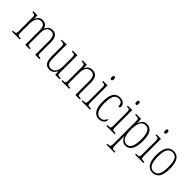

<svg xmlns="http://www.w3.org/2000/svg" viewBox="191 -1995 3486 3486"><g transform="rotate(45 1934.5 -251.5)"><path d="M29 0V-25H42Q72 -25 86.5 -29Q101 -33 105.5 -49Q110 -65 110 -100V-433Q110 -468 105.5 -485Q101 -502 87.5 -506.5Q74 -511 46 -511H41V-536H145L150 -450H153Q171 -498 203 -520.5Q235 -543 281 -543Q330 -543 358.5 -518Q387 -493 399 -446H401Q436 -543 534 -543Q665 -543 665 -360V-96Q665 -63 670 -48Q675 -33 689.5 -29Q704 -25 733 -25H737V0H624V-361Q624 -432 601.5 -471Q579 -510 526 -510Q482 -510 456.5 -487.5Q431 -465 419.5 -427.5Q408 -390 408 -345V-99Q408 -65 413 -49Q418 -33 432.5 -29Q447 -25 475 -25H481V0H368V-361Q368 -436 345.5 -473Q323 -510 271 -510Q229 -510 202.5 -485Q176 -460 163.5 -419Q151 -378 151 -331V-99Q151 -65 156 -49Q161 -33 176.5 -29Q192 -25 222 -25H229V0Z M994 10Q927 10 891 -35.5Q855 -81 855 -184V-439Q855 -473 849.5 -488Q844 -503 829 -507Q814 -511 783 -511H774V-536H896V-184Q896 -106 919.5 -64.5Q943 -23 1002 -23Q1046 -23 1074.5 -48Q1103 -73 1117 -114.5Q1131 -156 1131 -205V-429Q1131 -467 1126.5 -484.5Q1122 -502 1107 -506.5Q1092 -511 1060 -511H1053V-536H1172V-101Q1172 -65 1177 -49Q1182 -33 1197 -29Q1212 -25 1241 -25H1251V0H1138L1133 -81H1129Q1110 -40 1077 -15Q1044 10 994 10Z M1299 0V-25H1311Q1340 -25 1355 -29Q1370 -33 1375 -49Q1380 -65 1380 -99V-438Q1380 -472 1375 -487.5Q1370 -503 1355.5 -507Q1341 -511 1313 -511H1303V-536H1415L1420 -456H1423Q1445 -500 1476 -521.5Q1507 -543 1556 -543Q1628 -543 1662 -498.5Q1696 -454 1696 -359V-99Q1696 -65 1701 -49Q1706 -33 1720 -29Q1734 -25 1763 -25H1770V0H1655V-361Q1655 -428 1631.5 -469Q1608 -510 1550 -510Q1486 -510 1453.5 -462.5Q1421 -415 1421 -331V-98Q1421 -64 1426 -48.5Q1431 -33 1446 -29Q1461 -25 1490 -25H1498V0Z M1921 -654Q1908 -654 1900 -663Q1892 -672 1892 -698Q1892 -723 1900 -732.5Q1908 -742 1921 -742Q1934 -742 1942 -732.5Q1950 -723 1950 -698Q1950 -672 1942 -663Q1934 -654 1921 -654ZM1817 0V-25H1836Q1865 -25 1880 -29Q1895 -33 1900 -49Q1905 -65 1905 -98V-435Q1905 -469 1900.5 -485.5Q1896 -502 1882.5 -506.5Q1869 -511 1842 -511H1832V-536H1946V-99Q1946 -65 1951 -49Q1956 -33 1971 -29Q1986 -25 2015 -25H2032V0Z M2265 10Q2215 10 2176 -16.5Q2137 -43 2114 -103Q2091 -163 2091 -263Q2091 -371 2113 -432Q2135 -493 2174 -518Q2213 -543 2263 -543Q2325 -543 2359.5 -512.5Q2394 -482 2394 -438Q2394 -418 2383.5 -409.5Q2373 -401 2356 -401Q2356 -452 2334.5 -482.5Q2313 -513 2262 -513Q2223 -513 2194 -490.5Q2165 -468 2149 -414Q2133 -360 2133 -264Q2133 -140 2169 -81Q2205 -22 2268 -22Q2317 -22 2345 -50.5Q2373 -79 2386 -114Q2396 -105 2396 -85Q2396 -66 2381 -44Q2366 -22 2337 -6Q2308 10 2265 10Z M2555 -654Q2542 -654 2534 -663Q2526 -672 2526 -698Q2526 -723 2534 -732.5Q2542 -742 2555 -742Q2568 -742 2576 -732.5Q2584 -723 2584 -698Q2584 -672 2576 -663Q2568 -654 2555 -654ZM2451 0V-25H2470Q2499 -25 2514 -29Q2529 -33 2534 -49Q2539 -65 2539 -98V-435Q2539 -469 2534.5 -485.5Q2530 -502 2516.5 -506.5Q2503 -511 2476 -511H2466V-536H2580V-99Q2580 -65 2585 -49Q2590 -33 2605 -29Q2620 -25 2649 -25H2666V0Z M2693 239V215H2704Q2732 215 2746.5 210.5Q2761 206 2766.5 190Q2772 174 2772 139V-438Q2772 -472 2767 -487.5Q2762 -503 2746.5 -507Q2731 -511 2699 -511H2679V-536H2807L2811 -439H2814Q2832 -485 2863.5 -515.5Q2895 -546 2950 -546Q3032 -546 3073.5 -482Q3115 -418 3115 -277Q3115 -129 3071 -59.5Q3027 10 2952 10Q2897 10 2864 -19.5Q2831 -49 2813 -99H2811Q2812 -81 2812.5 -51Q2813 -21 2813 18V140Q2813 175 2818 190.5Q2823 206 2837.5 210.5Q2852 215 2879 215H2898V239ZM2949 -22Q3014 -22 3043.5 -90Q3073 -158 3073 -277Q3073 -396 3043 -455Q3013 -514 2946 -514Q2876 -514 2844.5 -450Q2813 -386 2813 -276Q2813 -199 2825.5 -141.5Q2838 -84 2867.5 -53Q2897 -22 2949 -22Z M3293 -654Q3280 -654 3272 -663Q3264 -672 3264 -698Q3264 -723 3272 -732.5Q3280 -742 3293 -742Q3306 -742 3314 -732.5Q3322 -723 3322 -698Q3322 -672 3314 -663Q3306 -654 3293 -654ZM3189 0V-25H3208Q3237 -25 3252 -29Q3267 -33 3272 -49Q3277 -65 3277 -98V-435Q3277 -469 3272.5 -485.5Q3268 -502 3254.5 -506.5Q3241 -511 3214 -511H3204V-536H3318V-99Q3318 -65 3323 -49Q3328 -33 3343 -29Q3358 -25 3387 -25H3404V0Z M3640 10Q3557 10 3510.5 -57.5Q3464 -125 3464 -267Q3464 -543 3643 -543Q3818 -543 3818 -267Q3818 -124 3773 -57Q3728 10 3640 10ZM3641 -21Q3716 -21 3746 -85Q3776 -149 3776 -267Q3776 -391 3745.5 -451.5Q3715 -512 3642 -512Q3567 -512 3536 -451Q3505 -390 3505 -267Q3505 -147 3537.5 -84Q3570 -21 3641 -21Z"/></g></svg>

Font: Noto Serif Sinhala Condensed ExtraLight
Style: Regular
Weight: 200
Width: 3
Designer: Jelle Bosma - Monotype Design Team
Foundry: Monotype Imaging Inc.
Version: Version 2.007; ttfautohint (v1.8.4.7-5d5b)